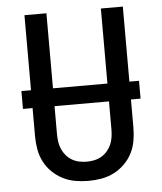

<svg xmlns="http://www.w3.org/2000/svg" viewBox="-53 -781 706 836"><g transform="rotate(-5 300.0 -363.5)"><path d="M300 8Q271 8 242.5 3Q214 -2 188.5 -15Q163 -28 142 -48.5Q121 -69 108 -94.5Q95 -120 90 -148.5Q85 -177 85 -206V-735H181V-206Q181 -190 183.5 -173Q186 -156 192.5 -141Q199 -126 210 -113Q221 -100 235.5 -91.5Q250 -83 266.5 -79.5Q283 -76 300 -76Q317 -76 333.5 -79.5Q350 -83 364.5 -91.5Q379 -100 390 -113Q401 -126 407.5 -141Q414 -156 416.5 -173Q419 -190 419 -206V-735H515V-206Q515 -177 510 -148.5Q505 -120 492 -94.5Q479 -69 458 -48.5Q437 -28 411.5 -15Q386 -2 357.5 3Q329 8 300 8ZM43 -329V-407H557V-329Z"/></g></svg>

Font: Iosevka Aile Medium
Style: Regular
Weight: 500
Designer: Belleve Invis
Foundry: Belleve Invis
Version: Version 27.3.5; ttfautohint (v1.8.4)